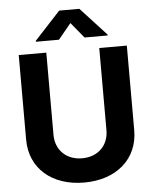

<svg xmlns="http://www.w3.org/2000/svg" viewBox="-62 -1006 854 1067"><g transform="rotate(-5 364.5 -472.0)"><path d="M512.4 -727.3V-268.1C512.4 -185 454.2 -125 364.7 -125C275.6 -125 217 -185 217 -268.1V-727.3H63.2V-255C63.2 -95.9 183.2 10.3 364.7 10.3C545.5 10.3 666.2 -95.9 666.2 -255V-727.3ZM164.4 -792.6H293.3L364.7 -879.3L436.1 -792.6H565V-797.6L421.2 -953.8H308.6L164.4 -797.6Z"/></g></svg>

Font: Margiela Sans
Style: Bold
Weight: 700
Designer: Stefan Endress, Andreas Faust
Version: Version 1.100;FEAKit 1.0